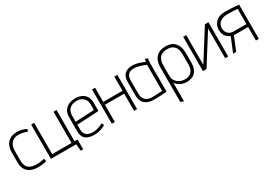

<svg xmlns="http://www.w3.org/2000/svg" viewBox="26 -1363 3442 2427"><g transform="rotate(-30 1747.5 -149.0)"><path d="M337 -442 349 -478Q317 -493 282.5 -501.5Q248 -510 214 -510Q152 -510 110.5 -485.5Q69 -461 49 -418Q29 -375 29 -317V-174Q29 -110 52.5 -69.5Q76 -29 119.5 -9.5Q163 10 220 11Q253 12 286.5 7.5Q320 3 351 -5L342 -45Q341 -45 331 -42.5Q321 -40 304 -37Q287 -34 266 -32Q245 -30 222 -30Q185 -31 157 -39.5Q129 -48 109.5 -66Q90 -84 81 -113Q72 -142 72 -183V-312Q73 -359 88 -394.5Q103 -430 134.5 -450Q166 -470 215 -470Q245 -469 277 -462Q309 -455 337 -442Z M787 -500H743V-44H461V-500H417V0H786L795 99H831V-44H787Z M922 -134V-207L1240 -224V-342Q1240 -398 1218 -435Q1196 -472 1156.5 -491Q1117 -510 1064 -510Q1011 -510 969 -491Q927 -472 903 -434Q879 -396 879 -339V-134Q879 -92 891.5 -64Q904 -36 927.5 -19Q951 -2 983 5Q1015 12 1052 12Q1092 12 1134.5 -0.5Q1177 -13 1214 -35L1197 -69Q1158 -49 1122.5 -37.5Q1087 -26 1048 -26Q1022 -26 999 -32Q976 -38 959 -50.5Q942 -63 932 -83.5Q922 -104 922 -134ZM1196 -347V-263L922 -250V-336Q922 -380 939 -410.5Q956 -441 988 -457Q1020 -473 1063 -473Q1102 -473 1131.5 -458Q1161 -443 1178.5 -415Q1196 -387 1196 -347Z M1631 -293H1350V-500H1306V0H1350V-251H1631V0H1675V-500H1631Z M2115 -487 2080 -502Q2076 -493 2072.5 -479.5Q2069 -466 2069 -462Q2041 -475 2011.5 -485.5Q1982 -496 1952 -502Q1922 -508 1894 -508Q1865 -508 1838 -500.5Q1811 -493 1789.5 -476Q1768 -459 1755.5 -429Q1743 -399 1743 -354V-165Q1743 -118 1756.5 -85Q1770 -52 1796 -32Q1822 -12 1856.5 -3.5Q1891 5 1932 4Q1948 4 1971 3Q1994 2 2018 1Q2042 0 2062.5 -1.5Q2083 -3 2096 -3.5Q2109 -4 2108 -4V-411Q2108 -442 2111.5 -464.5Q2115 -487 2115 -487ZM1786 -163V-351Q1786 -387 1795 -409.5Q1804 -432 1819 -444.5Q1834 -457 1853 -462Q1872 -467 1891 -467Q1908 -467 1928.5 -464Q1949 -461 1971 -455.5Q1993 -450 2016.5 -441.5Q2040 -433 2064 -421V-42Q2064 -42 2051.5 -41Q2039 -40 2018 -39Q1997 -38 1971 -36.5Q1945 -35 1918 -35Q1875 -35 1845 -50Q1815 -65 1800.5 -93.5Q1786 -122 1786 -163Z M2563 -171V-311Q2563 -403 2516 -455.5Q2469 -508 2380 -508Q2292 -508 2242.5 -457Q2193 -406 2193 -311V194L2238 212V-63Q2247 -45 2263.5 -30.5Q2280 -16 2300.5 -4.5Q2321 7 2344.5 12.5Q2368 18 2392 18Q2448 18 2486 -3.5Q2524 -25 2543.5 -67.5Q2563 -110 2563 -171ZM2519 -313V-164Q2519 -118 2504.5 -87.5Q2490 -57 2462 -40.5Q2434 -24 2394 -23Q2365 -22 2337 -30.5Q2309 -39 2287 -56.5Q2265 -74 2251.5 -100Q2238 -126 2238 -160V-313Q2238 -363 2254 -397.5Q2270 -432 2302 -449.5Q2334 -467 2382 -467Q2426 -467 2456.5 -450Q2487 -433 2503 -399Q2519 -365 2519 -313Z M2680 -500H2636V0H2688L2961 -433V0H3005V-500H2953L2680 -67Z M3252 -510Q3188 -510 3147 -487Q3106 -464 3087.5 -427Q3069 -390 3069 -349Q3069 -314 3080.5 -286Q3092 -258 3113 -238.5Q3134 -219 3162 -209L3076 0H3121L3202 -198Q3206 -198 3214.5 -197.5Q3223 -197 3232 -197Q3241 -197 3244 -197H3409V0H3452V-499Q3451 -499 3439 -500Q3427 -501 3407.5 -503Q3388 -505 3363 -506.5Q3338 -508 3309.5 -509Q3281 -510 3252 -510ZM3222 -240Q3201 -240 3181.5 -246.5Q3162 -253 3146.5 -267Q3131 -281 3122 -302Q3113 -323 3113 -352Q3113 -402 3152 -435Q3191 -468 3258 -468Q3285 -468 3311 -467.5Q3337 -467 3358 -465.5Q3379 -464 3392.5 -463Q3406 -462 3409 -462V-240Z"/></g></svg>

Font: Advent Pro Light
Style: Regular
Weight: 300
Version: Version 3.000